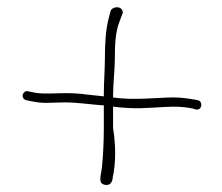

<svg xmlns="http://www.w3.org/2000/svg" viewBox="-20 -610 623 540"><path d="M50 -352C39 -344 43 -331 54 -328L75 -324C103 -318 129 -322 163 -322C199 -322 235 -316 266 -314H272V-250C272 -211 270 -174 267 -142C264 -114 254 -94 276 -90C289 -88 296 -97 297 -110V-111C306 -151 306 -200 298 -250V-310C313 -308 328 -307 344 -306C390 -304 437 -310 467 -310C490 -310 505 -308 521 -305C524 -304 529 -303 531 -302C549 -299 551 -325 537 -328L527 -330C508 -333 491 -336 467 -336C429 -336 353 -327 298 -336V-340C298 -374 303 -414 303 -445C303 -480 304 -519 316 -549L325 -573C326 -576 325 -580 322 -584C313 -595 293 -588 291 -579L285 -556C277 -524 275 -485 275 -445C275 -416 272 -377 272 -345V-339L225 -344C204 -347 185 -348 163 -348C135 -348 106 -345 80 -349L60 -353C55 -354 52 -354 50 -352ZM344 -306H345ZM547 -312Z"/></svg>

Font: Stray Cat
Style: LtExt
Weight: 300
Version: Version 1.0